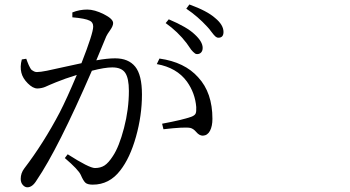

<svg xmlns="http://www.w3.org/2000/svg" viewBox="-20 -798 1540 846"><path d="M710 -696.3 723.6 -712.9Q804.7 -678.7 837.9 -646.5Q873 -614.3 873 -586.9Q873 -574.2 866.2 -566.9Q859.4 -559.6 848.6 -559.6Q843.8 -559.6 839.8 -562Q835.9 -564.5 830.6 -569.8Q825.2 -575.2 821.8 -579.6Q818.4 -584 812 -593.8Q805.7 -603.5 801.8 -608.4Q763.7 -658.2 710 -696.3ZM298.8 -721.7V-743.2Q330.1 -755.9 364.3 -755.9Q396.5 -755.9 437.5 -735.4Q478.5 -714.8 478.5 -696.3Q478.5 -683.6 465.3 -665Q452.1 -646.5 448.2 -637.7Q437.5 -611.3 404.3 -532.2Q453.1 -541 487.3 -541Q545.9 -541 575.7 -504.4Q605.5 -467.8 605.5 -381.8Q605.5 -289.1 579.1 -195.3Q552.7 -101.6 509.8 -46.9Q461.9 15.6 388.7 15.6Q365.2 15.6 356 6.8Q346.7 -2 335.9 -27.3Q325.2 -50.8 265.6 -101.6L278.3 -118.2Q373 -57.6 398.4 -57.6Q422.9 -57.6 440.4 -68.8Q458 -80.1 477.5 -110.4Q504.9 -151.4 526.4 -233.9Q547.9 -316.4 547.9 -397.5Q547.9 -453.1 531.7 -477.1Q515.6 -501 474.6 -501Q441.4 -501 384.8 -486.3Q235.4 -141.6 141.6 -3.9Q123 27.3 100.6 27.3Q89.8 27.3 80.6 17.1Q71.3 6.8 71.3 -9.8Q71.3 -35.2 86.9 -55.7Q171.9 -167 243.2 -302.7Q274.4 -363.3 318.4 -467.8Q264.6 -451.2 226.6 -435.5Q213.9 -430.7 199.7 -424.3Q185.5 -418 178.7 -415Q171.9 -412.1 162.6 -410.2Q153.3 -408.2 144.5 -408.2Q125 -408.2 102.5 -430.7Q80.1 -453.1 74.2 -477.5Q67.4 -503.9 76.2 -536.1L95.7 -539.1Q96.7 -536.1 100.6 -525.9Q104.5 -515.6 106.4 -511.7Q108.4 -507.8 112.3 -500Q116.2 -492.2 120.1 -489.3Q124 -486.3 129.9 -483.4Q135.7 -480.5 142.6 -480.5Q157.2 -480.5 186.5 -486.3Q215.8 -492.2 267.1 -503.9Q318.4 -515.6 338.9 -519.5Q390.6 -651.4 390.6 -680.7Q390.6 -700.2 375 -707Q356.4 -716.8 298.8 -721.7ZM670.9 -515.6 682.6 -540Q793.9 -524.4 853.5 -457Q916 -389.6 916 -274.4Q916 -242.2 905.3 -221.7Q894.5 -201.2 874 -200.2Q858.4 -200.2 845.2 -215.8Q832 -231.4 818.4 -234.4Q793 -239.3 700.2 -228.5L694.3 -252.9Q783.2 -269.5 822.3 -283.2Q837.9 -289.1 841.8 -297.4Q845.7 -305.7 844.7 -326.2Q839.8 -387.7 803.7 -438.5Q758.8 -500 670.9 -515.6ZM800.8 -759.8 814.5 -778.3Q892.6 -750 927.7 -718.8Q964.8 -688.5 964.8 -657.2Q964.8 -631.8 942.4 -631.8Q935.5 -631.8 929.2 -637.2Q922.9 -642.6 911.6 -657.7Q900.4 -672.9 893.6 -679.7Q851.6 -725.6 800.8 -759.8Z"/></svg>

Font: Bpmf Zihi Serif Regular
Style: Regular
Weight: 400
Foundry: But Ko
Version: Version 1.320